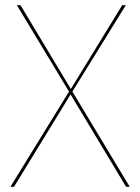

<svg xmlns="http://www.w3.org/2000/svg" viewBox="-20 -720 540 740"><path d="M451 -700 253 -377 59 -700H45L246 -367L20 0H34L252 -356L466 0H480L259 -367L465 -700Z"/></svg>

Font: Jost Thin
Style: Regular
Weight: 250
Version: Version 3.710